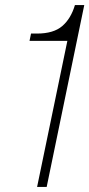

<svg xmlns="http://www.w3.org/2000/svg" viewBox="-20 -741 354 761"><path d="M127 0 247 -579H97L103 -608H127Q192 -608 226.5 -637.5Q261 -667 277 -721H314L165 0Z"/></svg>

Font: Mona Sans
Style: Italic
Weight: 200
Italic angle: -11.6951°
Designer: Deni Anggara
Foundry: GitHub
Version: Version 2.000